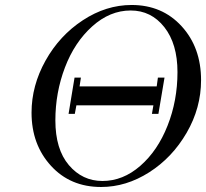

<svg xmlns="http://www.w3.org/2000/svg" viewBox="-20 -725 823 767"><path d="M106 -274.9Q106 -382.8 161.9 -482.9Q217.8 -583 310.8 -644Q403.8 -705.1 505.9 -705.1Q627.9 -705.1 705.6 -620.1Q783.2 -535.2 783.2 -404.8Q783.2 -293.9 725.6 -194.6Q668 -95.2 575.9 -36.6Q483.9 22 383.8 22Q260.7 22 183.3 -63Q106 -147.9 106 -274.9ZM201.2 -244.1Q201.2 -128.9 255.1 -65.4Q309.1 -2 389.2 -2Q471.2 -2 540.5 -62.5Q609.9 -123 649.4 -223.1Q689 -323.2 689 -437Q689 -549.8 636.5 -616.5Q584 -683.1 502 -683.1Q418.9 -683.1 348.4 -619.6Q277.8 -556.2 239.5 -455.6Q201.2 -355 201.2 -244.1ZM253.9 -270 277.8 -415H303.2L297.9 -379.9H606L610.8 -415H637.2L612.8 -270H586.9L592.8 -304.2H285.2L278.8 -270Z"/></svg>

Font: CMU Serif Extra
Style: RomanSlanted
Weight: 500
Italic angle: -9.46001°
Version: Version 0.7.0